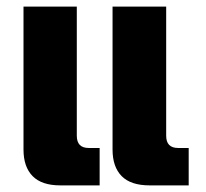

<svg xmlns="http://www.w3.org/2000/svg" viewBox="-20 -560 621 580"><path d="M432 0Q375 0 347.5 -28Q320 -56 320 -108V-540H482V-150Q482 -113 518 -113H550V0ZM162 0Q106 0 78.5 -28Q51 -56 51 -108V-540H212V-150Q212 -113 248 -113H281V0Z"/></svg>

Font: Kanit SemiBold
Style: Regular
Weight: 600
Designer: Katatrad Team
Foundry: CadsonDemak
Version: Version 2.000; ttfautohint (v1.8.3)